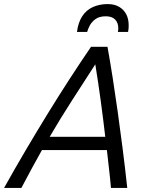

<svg xmlns="http://www.w3.org/2000/svg" viewBox="-59 -923 721 943"><path d="M-39 0Q14 -95 68 -186.5Q122 -278 175.5 -365Q229 -452 282.5 -534.5Q336 -617 388 -693H469Q482 -620 494.5 -540.5Q507 -461 519 -375Q531 -289 543 -195.5Q555 -102 566 0H486Q482 -47 476.5 -93Q471 -139 466 -186H147Q122 -141 96.5 -94.5Q71 -48 46 0ZM185 -251H458Q448 -337 436 -426Q424 -515 409 -607Q351 -517 294.5 -429.5Q238 -342 185 -251ZM319 -766Q325 -813 345 -843.5Q365 -874 397.5 -888.5Q430 -903 470 -903Q503 -903 526 -889.5Q549 -876 561 -853Q573 -830 573 -799Q573 -792 572.5 -783.5Q572 -775 570 -766H520Q521 -771 521.5 -775.5Q522 -780 522 -784Q522 -811 506.5 -827Q491 -843 461 -843Q428 -843 409 -828.5Q390 -814 381 -796Q372 -778 369 -766Z"/></svg>

Font: Ubuntu Sans
Style: Italic
Weight: 400
Italic angle: -13.5°
Designer: Dalton Maag Ltd
Foundry: Dalton Maag Ltd
Version: Version 1.006